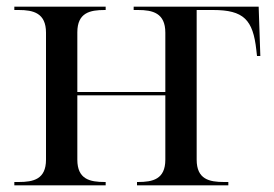

<svg xmlns="http://www.w3.org/2000/svg" viewBox="-20 -556 821 576"><path d="M23 0H297V-10H294C250 -10 212 -18 212 -77V-270H476V-77C476 -18 438 -10 394 -10H391V0H665V-10H652C608 -10 570 -18 570 -77V-526H619C711 -526 739 -497 749 -406L751 -388H761L756 -536H381V-526H394C438 -526 476 -517 476 -458V-280H212V-459C212 -518 250 -526 294 -526H297V-536H23V-526H36C80 -526 118 -517 118 -458V-77C118 -18 80 -10 36 -10H23Z"/></svg>

Font: Noto Serif Display
Style: Regular
Weight: 400
Designer: Monotype Design Team
Foundry: Monotype Imaging Inc.
Version: Version 2.009